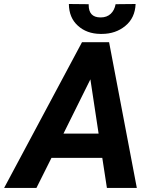

<svg xmlns="http://www.w3.org/2000/svg" viewBox="-71 -917 748 937"><path d="M493.2 -896.5C485.8 -856.9 460.4 -832 421.4 -832C419.9 -832 418.9 -832 418 -832C380.4 -832.5 361.8 -853 361.8 -892.6C361.8 -893.6 361.8 -895 361.8 -896.5L265.1 -897.5C265.6 -852.5 280.3 -817.4 309.1 -791.5C337.4 -765.6 374 -752 418.9 -751.5C421.4 -751.5 423.3 -751.5 425.8 -751.5C470.7 -751.5 509.3 -764.6 540.5 -790.5C572.3 -816.4 588.9 -852.1 590.8 -897.5ZM450.7 0H596.7L461.4 -710.9H329.1L-50.8 0H106.9L180.2 -146.5H428.2ZM370.1 -529.8 410.2 -265.1H238.8Z"/></svg>

Font: Roboto
Style: Bold Italic
Weight: 700
Italic angle: -12°
Designer: Google
Version: Version 2.137; 2017